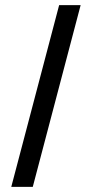

<svg xmlns="http://www.w3.org/2000/svg" viewBox="-20 -599 359 750"><path d="M24 131 211 -579H295L108 131Z"/></svg>

Font: Aikya
Style: Bold
Weight: 700
Designer: Neelakash Kshetrimayum (Latin subset based on Merriweather by Eben Sorkin)
Foundry: Brand New Type
Version: Version 1.00 b005